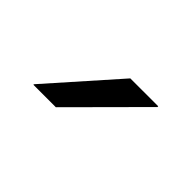

<svg xmlns="http://www.w3.org/2000/svg" viewBox="-34 -799 360 360"><g transform="rotate(45 146.0 -619.5)"><path d="M168.5 -688H242.5V-686L108 -551H48.5V-552.5Z"/></g></svg>

Font: Anek Gujarati SemiExpanded Light
Style: Regular
Weight: 300
Width: 6
Designer: Mrunmayee Ghaisas (Gujarati), Yesha Goshar (Latin)
Foundry: Ek Type
Version: Version 1.003